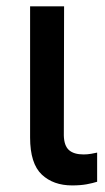

<svg xmlns="http://www.w3.org/2000/svg" viewBox="-20 -565 324 592"><path d="M72.8 -545.5H177.6L176.8 -147Q177.6 -115.8 192.6 -102.3Q207.7 -88.8 237.9 -88.8Q249.6 -88.8 261.5 -90.9Q273.4 -93 279.5 -94.5V-4.6Q266.3 -0.4 247.2 3.2Q228 6.7 202.4 6.7Q144.5 6.7 109 -26.6Q72.8 -60.7 72.8 -141Z"/></svg>

Font: Inter P Medium
Style: Regular
Weight: 500
Designer: Rasmus Andersson
Foundry: rsms
Version: Version 3.018;git-588b23468